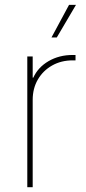

<svg xmlns="http://www.w3.org/2000/svg" viewBox="-20 -777 358 797"><path d="M93.3 0V-542.5H115.7V-454.6H118.2Q137.7 -497.6 181.6 -523.2Q225.6 -548.8 281.7 -548.8Q286.1 -548.8 287.6 -548.8Q289.1 -548.8 293.5 -548.8V-526.4Q291 -526.4 288.6 -526.4Q286.1 -526.4 281.7 -526.4Q233.9 -526.4 196.3 -505.1Q158.7 -483.9 137.2 -447Q115.7 -410.2 115.7 -362.3V0ZM193.8 -621.6 266.6 -756.8H295.4L215.8 -621.6Z"/></svg>

Font: Inter 16pt Thin
Style: Regular
Weight: 250
Version: Version 4.001;git-66647c0bb